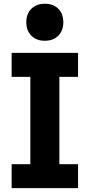

<svg xmlns="http://www.w3.org/2000/svg" viewBox="-20 -978 466 998"><path d="M40.5 0V-124.5H137.7V-578.6H40.5V-703.1H385.7V-578.6H288.6V-124.5H385.7V0ZM212.9 -766.1Q169.4 -766.1 143.1 -792.5Q116.7 -818.8 116.7 -862.3Q116.7 -906.2 143.1 -932.4Q169.4 -958.5 212.9 -958.5Q256.8 -958.5 283 -932.4Q309.1 -906.2 309.1 -862.3Q309.1 -818.8 283 -792.5Q256.8 -766.1 212.9 -766.1Z"/></svg>

Font: Schibsted Grotesk
Style: Bold
Weight: 700
Designer: Bakken & Baeck AS, Henrik Kongsvoll
Foundry: Schibsted ASA
Version: Version 1.100;gftools[0.9.25]